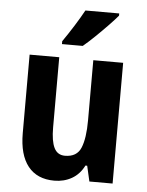

<svg xmlns="http://www.w3.org/2000/svg" viewBox="-54 -810 662 865"><g transform="rotate(5 276.5 -378.0)"><path d="M487 -546V0H382L366 -70H358Q338 -30 303 -10Q268 10 224 10Q146 10 105 -41.5Q64 -93 64 -191V-546H198V-228Q198 -167 213 -136.5Q228 -106 262 -106Q316 -106 334 -149.5Q352 -193 352 -274V-546ZM450 -756Q435 -738 408.5 -710.5Q382 -683 352.5 -654.5Q323 -626 299 -606H205V-619Q230 -655 254.5 -694Q279 -733 297 -766H450Z"/></g></svg>

Font: Noto Sans Gujarati Condensed
Style: Bold
Weight: 700
Width: 3
Designer: Jelle Bosma - Monotype Design Team, Universal Thirst
Foundry: Monotype Imaging Inc.
Version: Version 2.106; ttfautohint (v1.8.4.7-5d5b)